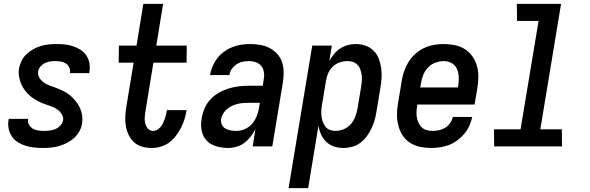

<svg xmlns="http://www.w3.org/2000/svg" viewBox="-20 -755 3040 990"><path d="M201 8Q178 8 155.5 5.5Q133 3 112 -3.5Q91 -10 72.5 -21.5Q54 -33 42 -50.5Q30 -68 25 -90Q20 -112 24 -135L25 -142H125V-139Q122 -124 130 -111Q138 -98 150.5 -91Q163 -84 178 -82Q193 -80 209 -80Q223 -80 237.5 -82Q252 -84 265.5 -89.5Q279 -95 290.5 -107Q302 -119 305 -133Q308 -150 299.5 -164.5Q291 -179 278.5 -188.5Q266 -198 251 -204Q236 -210 220.5 -215Q205 -220 190.5 -226.5Q176 -233 162.5 -241Q149 -249 136.5 -259.5Q124 -270 114 -282Q104 -294 96.5 -307.5Q89 -321 84 -336.5Q79 -352 77 -368.5Q75 -385 78 -402Q82 -422 91.5 -441.5Q101 -461 117 -476Q133 -491 152 -501.5Q171 -512 191 -518Q211 -524 231.5 -526Q252 -528 272 -528Q295 -528 316.5 -525.5Q338 -523 358.5 -516Q379 -509 396.5 -497.5Q414 -486 425.5 -468.5Q437 -451 441 -429.5Q445 -408 441 -385L440 -378H340L341 -381Q343 -396 336.5 -408.5Q330 -421 319 -428Q308 -435 294 -437.5Q280 -440 265 -440Q252 -440 238.5 -438Q225 -436 212 -430Q199 -424 189 -412.5Q179 -401 177 -388Q174 -371 182 -356.5Q190 -342 202.5 -332Q215 -322 230 -316.5Q245 -311 260 -305.5Q275 -300 290 -293.5Q305 -287 319 -279Q333 -271 344.5 -260.5Q356 -250 366.5 -238Q377 -226 385 -212.5Q393 -199 398 -183.5Q403 -168 404.5 -151.5Q406 -135 403 -118Q400 -97 389 -77.5Q378 -58 361.5 -43Q345 -28 325 -18Q305 -8 284.5 -2Q264 4 243 6Q222 8 201 8Z M762 8Q737 8 713.5 1.5Q690 -5 672.5 -20.5Q655 -36 644.5 -57Q634 -78 629.5 -102Q625 -126 626 -151Q627 -176 631 -202L669 -432H592L593 -520H684L719 -735H821L786 -520H943L942 -432H771L731 -187Q729 -176 727.5 -165Q726 -154 726 -142.5Q726 -131 728.5 -120.5Q731 -110 736 -100.5Q741 -91 750 -85.5Q759 -80 770 -80Q781 -80 791 -86Q801 -92 808.5 -101Q816 -110 820.5 -120Q825 -130 829 -140.5Q833 -151 835.5 -162Q838 -173 840 -183L841 -187H942L941 -181Q937 -158 930 -136Q923 -114 911.5 -92.5Q900 -71 885 -52Q870 -33 850.5 -19Q831 -5 808 1.5Q785 8 762 8Z M1157 8Q1136 8 1116 4.5Q1096 1 1077.5 -7.5Q1059 -16 1045.5 -30.5Q1032 -45 1025 -63.5Q1018 -82 1017 -102.5Q1016 -123 1020 -145Q1024 -171 1035 -196.5Q1046 -222 1065 -242.5Q1084 -263 1109 -277Q1134 -291 1160 -299Q1186 -307 1212.5 -310Q1239 -313 1265 -313H1335L1340 -347Q1341 -352 1341.5 -358Q1342 -364 1342 -369Q1342 -385 1336.5 -399Q1331 -413 1319.5 -422.5Q1308 -432 1293.5 -436Q1279 -440 1263 -440Q1247 -440 1230.5 -436.5Q1214 -433 1199.5 -423.5Q1185 -414 1175 -399.5Q1165 -385 1163 -369V-368H1063V-369Q1067 -392 1076.5 -414Q1086 -436 1101 -455.5Q1116 -475 1136.5 -489.5Q1157 -504 1179 -512.5Q1201 -521 1224 -524.5Q1247 -528 1270 -528Q1296 -528 1322 -523.5Q1348 -519 1370 -507.5Q1392 -496 1409 -477.5Q1426 -459 1434 -435.5Q1442 -412 1442.5 -385.5Q1443 -359 1439 -332L1384 0H1283L1297 -89Q1287 -69 1272.5 -50.5Q1258 -32 1240 -18.5Q1222 -5 1200 1.5Q1178 8 1157 8ZM1200 -80Q1222 -80 1244 -90Q1266 -100 1281 -118Q1296 -136 1304.5 -158Q1313 -180 1316 -202L1320 -225H1265Q1250 -225 1235.5 -224Q1221 -223 1206 -219.5Q1191 -216 1177 -209.5Q1163 -203 1151 -193Q1139 -183 1131 -169.5Q1123 -156 1120 -142Q1118 -126 1124 -112.5Q1130 -99 1142.5 -92Q1155 -85 1170 -82.5Q1185 -80 1200 -80Z M1468 215 1590 -520H1691L1678 -441Q1689 -460 1703 -477Q1717 -494 1735 -505.5Q1753 -517 1773.5 -522.5Q1794 -528 1814 -528Q1841 -528 1865 -519.5Q1889 -511 1906.5 -493.5Q1924 -476 1933 -452.5Q1942 -429 1945.5 -403.5Q1949 -378 1947.5 -351.5Q1946 -325 1941 -299L1921 -179Q1918 -157 1911.5 -135Q1905 -113 1895 -92Q1885 -71 1871 -52Q1857 -33 1838.5 -19Q1820 -5 1797 1.5Q1774 8 1752 8Q1727 8 1703.5 0.5Q1680 -7 1663 -23Q1646 -39 1636 -61Q1626 -83 1622 -107L1569 215ZM1710 -80Q1731 -80 1752 -88.5Q1773 -97 1788 -114Q1803 -131 1811 -151.5Q1819 -172 1823 -193L1843 -313Q1845 -328 1846 -342.5Q1847 -357 1844.5 -371Q1842 -385 1837.5 -398Q1833 -411 1823 -421Q1813 -431 1800 -435.5Q1787 -440 1772 -440Q1752 -440 1732 -433.5Q1712 -427 1696.5 -412Q1681 -397 1672.5 -378Q1664 -359 1661 -339L1641 -219Q1638 -204 1637 -188Q1636 -172 1637.5 -157Q1639 -142 1644 -128Q1649 -114 1657.5 -102.5Q1666 -91 1680 -85.5Q1694 -80 1710 -80Z M2202 8Q2173 8 2145 2Q2117 -4 2094 -19Q2071 -34 2056 -57Q2041 -80 2034 -107Q2027 -134 2027 -163Q2027 -192 2032 -221L2052 -341Q2056 -366 2065 -391Q2074 -416 2088 -438Q2102 -460 2123 -478.5Q2144 -497 2168 -508Q2192 -519 2217.5 -523.5Q2243 -528 2268 -528Q2297 -528 2325.5 -522Q2354 -516 2377 -501.5Q2400 -487 2416 -464Q2432 -441 2439.5 -414Q2447 -387 2446.5 -357.5Q2446 -328 2441 -299L2427 -216H2132L2131 -207Q2128 -192 2127.5 -176.5Q2127 -161 2130 -147Q2133 -133 2139 -120Q2145 -107 2155.5 -97.5Q2166 -88 2180.5 -84Q2195 -80 2210 -80Q2226 -80 2243 -83.5Q2260 -87 2275 -96Q2290 -105 2300.5 -120Q2311 -135 2315 -152H2415Q2410 -129 2400 -106.5Q2390 -84 2374 -65Q2358 -46 2337.5 -31Q2317 -16 2295 -7.5Q2273 1 2249 4.5Q2225 8 2202 8ZM2147 -304H2341L2343 -313Q2345 -328 2345.5 -343Q2346 -358 2344 -372Q2342 -386 2336.5 -399Q2331 -412 2320.5 -421.5Q2310 -431 2296.5 -435.5Q2283 -440 2268 -440Q2247 -440 2225 -432Q2203 -424 2187 -407Q2171 -390 2162.5 -369Q2154 -348 2151 -327Z M2878 0H2528L2527 -88H2664L2757 -647H2646L2645 -735H2873L2766 -88H2877Z"/></svg>

Font: Iosevka Semibold Oblique
Style: Regular
Weight: 600
Italic angle: -9°
Monospace: yes
Designer: Belleve Invis
Foundry: Belleve Invis
Version: Version 32.5.0; ttfautohint (v1.8.4)